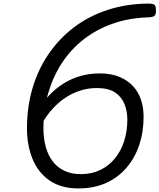

<svg xmlns="http://www.w3.org/2000/svg" viewBox="-20 -1035 893 1075"><path d="M419 20Q322 20 258 -24Q194 -68 162.5 -144.5Q131 -221 131 -317Q131 -435 161.5 -539.5Q192 -644 251 -731Q310 -818 393.5 -881.5Q477 -945 582.5 -979.5Q688 -1014 812 -1015Q828 -1015 840 -1011Q852 -1007 853 -984Q855 -957 846.5 -948Q838 -939 813 -938Q703 -935 611 -902.5Q519 -870 447 -813.5Q375 -757 325.5 -680.5Q276 -604 249.5 -512Q223 -420 223 -319Q223 -263 235.5 -215.5Q248 -168 273.5 -133.5Q299 -99 339 -79.5Q379 -60 433 -60Q493 -60 541 -83Q589 -106 623 -147.5Q657 -189 675 -244.5Q693 -300 693 -365Q693 -413 676.5 -453.5Q660 -494 623 -518Q586 -542 523 -542Q479 -542 440 -531Q401 -520 366 -500Q331 -480 301.5 -453Q272 -426 248.5 -394.5Q225 -363 208 -329L186 -409Q217 -461 255 -501Q293 -541 337.5 -568.5Q382 -596 432.5 -610Q483 -624 539 -624Q601 -624 647.5 -605Q694 -586 724.5 -553Q755 -520 769.5 -476Q784 -432 784 -382Q784 -296 759.5 -223Q735 -150 687.5 -95Q640 -40 572.5 -10Q505 20 419 20Z"/></svg>

Font: Playwrite RO
Style: Regular
Weight: 400
Designer: Veronika Burian, José Scaglione
Foundry: TypeTogether
Version: Version 1.002